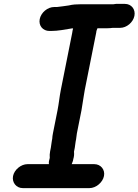

<svg xmlns="http://www.w3.org/2000/svg" viewBox="-20 -769 711 986"><path d="M96.7 197H439.7C472.7 197 507.5 168 514 135C520.6 102 497.2 74 464.2 74H348.2C350.6 68.7 352.8 63 354.6 57L356.4 48C360.3 35.3 361.5 22.7 360 10L364 -10C366.1 -20.5 366.5 -32.8 368.6 -43C372.3 -57.1 372.1 -70.4 374.8 -84L398.3 -202C403.2 -226.3 405.7 -254.1 410.3 -277C411.6 -287 413.3 -297 415.3 -307L474.2 -602C474.7 -611.3 477.8 -617.1 480.6 -624H532.6C541.2 -624 550 -624.7 559 -626H597C630.3 -626 663.6 -654 670.3 -687.5C676.9 -721 654.8 -749 621.5 -749H592.5C580.7 -749.7 570.2 -749 561.1 -747H391.1C380.3 -746.3 371.3 -746 363.9 -746C354.5 -745.3 344.1 -743.7 332.9 -741C312.3 -737.4 291.7 -735.7 272.3 -733H258.3C224.5 -733 190.7 -704.6 184 -671C177.3 -637.4 199.9 -610 233.8 -610H241.8C278.8 -610 312.8 -617.3 348.4 -623H355.4C353.4 -616.3 351.8 -608.3 350.6 -599L292.3 -307C285.2 -271.6 282.5 -237.7 275.3 -202L251.8 -84C249.9 -74.7 248.7 -65.3 248.2 -56L246.4 -47C243.9 -34.4 243.2 -21 241 -10L237.4 8C235.1 19.3 234.5 30.7 235.6 42C232 53.3 229.8 63 231.2 74H121.2C88.2 74 53.6 102 47 135C40.5 168 63.7 197 96.7 197Z"/></svg>

Font: Smoothie
Style: It
Weight: 400
Foundry: Cannot Into Space Fonts
Version: Version 0.8